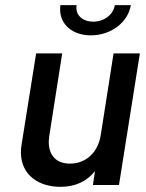

<svg xmlns="http://www.w3.org/2000/svg" viewBox="-20 -717 565 744"><path d="M332 -580C410 -580 476 -630 487 -697H425C419 -660 383 -633 341 -633C303 -633 276 -655 276 -687C276 -690 276 -694 277 -697H214C213 -691 213 -686 213 -680C213 -622 261 -580 332 -580ZM420 -510 370 -191C359 -126 313 -83 251 -83C197 -83 169 -116 169 -167C169 -174 170 -183 171 -191L221 -510H120L64 -159C62 -148 61 -137 61 -127C61 -38 131 7 214 7C273 7 317 -15 348 -54L340 0H441L522 -510Z"/></svg>

Font: Arthouse Owned Medium
Style: Italic
Weight: 500
Italic angle: -10°
Designer: Jeremy Tribby
Foundry: Tribby Type
Version: Version 1.000;PS 001.000;hotconv 1.0.88;makeotf.lib2.5.64775